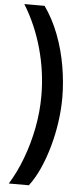

<svg xmlns="http://www.w3.org/2000/svg" viewBox="-67 -901 473 1114"><g transform="rotate(5 170.0 -344.5)"><path d="M295 -344Q295 -277 285 -205Q275 -133 255.5 -62.5Q236 8 208.5 70Q181 132 146 178H29Q72 109 104.5 22.5Q137 -64 155 -157.5Q173 -251 173 -344Q173 -484 135.5 -619Q98 -754 28 -867H146Q196 -797 229.5 -709Q263 -621 279 -526.5Q295 -432 295 -344Z"/></g></svg>

Font: Noto Sans Malayalam UI ExtraCondensed
Style: Bold
Weight: 700
Width: 2
Designer: Jelle Bosma - Monotype Design Team
Foundry: Monotype Imaging Inc.
Version: Version 2.104; ttfautohint (v1.8.4.7-5d5b)